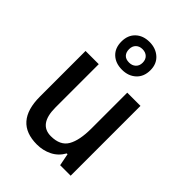

<svg xmlns="http://www.w3.org/2000/svg" viewBox="-238 -929 1048 1048"><g transform="rotate(45 285.5 -405.5)"><path d="M496 -539V0H415L401 -71H395Q372 -30 332 -10Q292 10 245 10Q72 10 72 -187V-539H174V-205Q174 -76 267 -76Q339 -76 366.5 -123.5Q394 -171 394 -263V-539ZM285 -607Q235 -607 204.5 -635.5Q174 -664 174 -714Q174 -763 204.5 -792Q235 -821 285 -821Q333 -821 365 -792.5Q397 -764 397 -715Q397 -665 365.5 -636Q334 -607 285 -607ZM285 -662Q308 -662 323 -676Q338 -690 338 -714Q338 -738 323.5 -752Q309 -766 285 -766Q262 -766 247.5 -752Q233 -738 233 -714Q233 -690 246 -676Q259 -662 285 -662Z"/></g></svg>

Font: Noto Sans Tamil SemiCondensed Medium
Style: Regular
Weight: 500
Width: 4
Designer: Jelle Bosma - Monotype Design Team
Foundry: Monotype Imaging Inc.
Version: Version 2.004; ttfautohint (v1.8.4.7-5d5b)